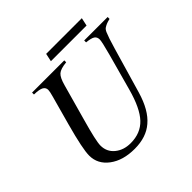

<svg xmlns="http://www.w3.org/2000/svg" viewBox="-190 -942 1146 1146"><g transform="rotate(-45 382.5 -369.5)"><path d="M651 -757 640 -706H339L350 -757ZM765 -653V-637Q744 -632 733.5 -627.5Q723 -623 713 -616.5Q703 -610 695.5 -592Q688 -574 681 -553Q674 -532 661 -488L578 -203Q544 -87 481 -34Q421 18 323 18Q225 18 163.5 -28Q102 -74 102 -146Q102 -201 146 -362L198 -551Q207 -583 207 -596Q207 -616 189.5 -626Q172 -636 127 -637V-653H399V-637Q348 -632 328.5 -615Q309 -598 295 -546L232 -320Q192 -179 192 -141Q192 -88 231.5 -55.5Q271 -23 330 -23Q414 -23 465 -77Q516 -131 550 -255L614 -488Q637 -573 637 -591Q637 -613 622 -623Q607 -633 567 -637V-653Z"/></g></svg>

Font: STIX MathJax Latin
Style: Italic
Weight: 400
Italic angle: -16.33°
Designer: MicroPress Inc., with final additions and corrections provided by Coen Hoffman, Elsevier (retired)
Version: Version 1.1.1